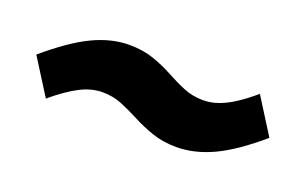

<svg xmlns="http://www.w3.org/2000/svg" viewBox="-37 -558 651 408"><g transform="rotate(20 288.0 -354.0)"><path d="M372 -269Q341 -269 316.5 -277.5Q292 -286 271 -297Q250 -308 229.5 -316.5Q209 -325 185 -325Q160 -325 134 -311.5Q108 -298 76 -271L25 -352Q80 -399 122 -419Q164 -439 204 -439Q235 -439 259.5 -430.5Q284 -422 305 -410.5Q326 -399 346.5 -390.5Q367 -382 391 -382Q408 -382 425 -388Q442 -394 460.5 -406Q479 -418 500 -436L551 -355Q496 -308 454 -288.5Q412 -269 372 -269Z"/></g></svg>

Font: MuseoModerno Thin SemiBold
Style: Italic
Weight: 600
Italic angle: -9°
Version: Version 1.003